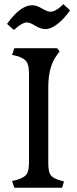

<svg xmlns="http://www.w3.org/2000/svg" viewBox="-20 -875 359 895"><path d="M106.4 -770.5Q119.1 -770.5 144.5 -754.9Q169.9 -739.3 191.4 -739.3Q216.8 -739.3 247.6 -762.7Q278.3 -786.1 306.6 -827.1L275.4 -855.5Q240.2 -820.3 214.8 -820.3Q201.2 -820.3 175.8 -835.4Q150.4 -850.6 129.9 -850.6Q75.2 -850.6 12.7 -763.7L44.9 -735.4Q83 -770.5 106.4 -770.5ZM269.5 0 278.3 -29.3 259.8 -34.2Q226.6 -43.9 215.8 -59.1Q205.1 -74.2 205.1 -114.3V-468.8Q205.1 -566.4 246.1 -619.1L257.8 -635.7L246.1 -650.4H46.9L36.1 -619.1L57.6 -614.3Q91.8 -604.5 103.5 -587.9Q115.2 -571.3 115.2 -530.3V-120.1Q115.2 -78.1 104 -62.5Q92.8 -46.9 57.6 -36.1L36.1 -31.2L46.9 0Z"/></svg>

Font: Kurale
Style: Regular
Weight: 400
Version: 1.0; ttfautohint (v1.3)